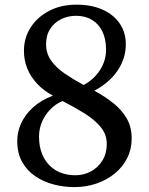

<svg xmlns="http://www.w3.org/2000/svg" viewBox="-20 -772 622 802"><path d="M289.5 9.5Q246.5 9.5 204.2 -1.5Q162 -12.5 127.5 -35.8Q93 -59 72.5 -95.5Q52 -132 52 -183Q52 -220.5 68 -256.2Q84 -292 117 -322.5Q150 -353 201 -372.5Q162.5 -393 135.5 -421.8Q108.5 -450.5 94.2 -485.2Q80 -520 80 -560Q80 -613.5 107.8 -657Q135.5 -700.5 185 -726.5Q234.5 -752.5 300 -752.5Q361.5 -752.5 407.8 -732Q454 -711.5 479.8 -674.2Q505.5 -637 505.5 -587Q505.5 -528.5 471.8 -478Q438 -427.5 374 -393Q419.5 -368.5 454.5 -340.2Q489.5 -312 509.8 -276.5Q530 -241 530 -193Q530 -149 511.5 -112Q493 -75 460 -47.8Q427 -20.5 383.5 -5.5Q340 9.5 289.5 9.5ZM296.5 -40Q330 -40 359.8 -56Q389.5 -72 407.8 -101.5Q426 -131 426 -170.5Q426 -211 400 -242Q374 -273 331.8 -299.2Q289.5 -325.5 241 -350Q211.5 -337.5 189.5 -314.5Q167.5 -291.5 155.2 -262.5Q143 -233.5 143 -201.5Q143 -153 161.5 -116.5Q180 -80 214.2 -60Q248.5 -40 296.5 -40ZM329.5 -417Q373 -440.5 398 -479.8Q423 -519 423 -564.5Q423 -609 407.5 -640.8Q392 -672.5 364 -689.2Q336 -706 297.5 -706Q264 -706 235.5 -692Q207 -678 189.8 -651.5Q172.5 -625 172.5 -588Q172.5 -548 194.2 -518Q216 -488 251.8 -463.8Q287.5 -439.5 329.5 -417Z"/></svg>

Font: Merriweather 24pt SemiCondensed
Style: Regular
Weight: 400
Width: 4
Designer: Eben Sorkin
Foundry: Eben Sorkin
Version: Version 2.100